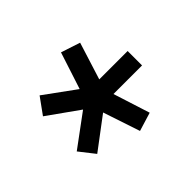

<svg xmlns="http://www.w3.org/2000/svg" viewBox="-90 -840 603 603"><g transform="rotate(-45 211.5 -538.0)"><path d="M382 -568H256L295 -692L231 -713L191 -590L88 -665L49 -611L153 -537L46 -458L86 -407L191 -486L232 -363L294 -382L255 -504H382Z"/></g></svg>

Font: RazerF5 SemiBold
Style: Regular
Weight: 600
Foundry: Razer Inc.
Version: Version 2